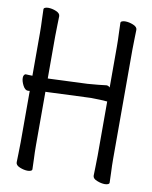

<svg xmlns="http://www.w3.org/2000/svg" viewBox="-82 -766 663 838"><g transform="rotate(10 250.0 -347.0)"><path d="M388 -347Q377 -348 357 -349Q337 -350 316 -350Q310 -350 303.5 -349.5Q297 -349 291 -349L122 -342H115V-105Q115 -74 116.5 -45Q118 -16 118 1Q118 6 112 8.5Q106 11 98 11Q82 11 63.5 3.5Q45 -4 45 -17Q45 -29 46 -54.5Q47 -80 47 -106V-334Q44 -333 40 -333H39Q26 -333 16.5 -351.5Q7 -370 7 -385Q7 -392 10 -397Q13 -402 18 -402H19Q23 -402 30 -401.5Q37 -401 47 -401V-589Q47 -620 45.5 -649Q44 -678 44 -695Q44 -700 50 -702.5Q56 -705 64 -705Q81 -705 99 -697.5Q117 -690 117 -677Q117 -665 116 -639.5Q115 -614 115 -588V-401H121L290 -408Q313 -410 336.5 -412Q360 -414 372 -416H374Q381 -416 388 -409V-589Q388 -620 386.5 -649Q385 -678 385 -695Q385 -700 391 -702.5Q397 -705 405 -705Q422 -705 440.5 -697.5Q459 -690 459 -677Q459 -665 458 -639.5Q457 -614 457 -588V-106Q457 -75 458.5 -46Q460 -17 460 0Q460 5 454 7.5Q448 10 440 10Q424 10 405 2.5Q386 -5 386 -18Q386 -30 387 -55.5Q388 -81 388 -107Z"/></g></svg>

Font: Moon Stars Kai T HW
Style: Regular
Weight: 400
Designer: GuiWonder
Version: Version 1.101